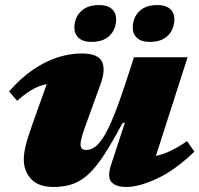

<svg xmlns="http://www.w3.org/2000/svg" viewBox="-20 -728 792 763"><path d="M422 -75 476.5 -241 466 -237.5Q426 -162.5 394.2 -113.5Q362.5 -64.5 332.5 -36.5Q302.5 -8.5 269 3.2Q235.5 15 193 15Q133.5 15 104 -16.2Q74.5 -47.5 74.5 -94.5Q74.5 -117.5 82.2 -149.8Q90 -182 108 -232L188.5 -457.5L229.5 -400.5Q188 -400 158 -392.2Q128 -384.5 102.2 -368.5Q76.5 -352.5 48 -327.5L16 -364.5Q62 -417.5 110.8 -450.8Q159.5 -484 208.5 -499.8Q257.5 -515.5 304 -515.5Q369.5 -515.5 385.2 -483.2Q401 -451 378.5 -390.5L324 -240Q309.5 -201 304.8 -182.5Q300 -164 300 -154Q300 -143 305.5 -137.5Q311 -132 323 -132Q340.5 -132 357.5 -144.2Q374.5 -156.5 392.5 -185.5Q410.5 -214.5 431 -264.5Q451.5 -314.5 476.5 -390L512.5 -500.5H725.5L575.5 -33.5L525 -102.5Q563 -101.5 594 -107.2Q625 -113 655.8 -127.5Q686.5 -142 723.5 -167L752.5 -125.5Q674.5 -50.5 603 -17.8Q531.5 15 482.5 15Q439 15 422.2 -5.5Q405.5 -26 422 -75ZM342.5 -561.5Q310.5 -561.5 293 -577Q275.5 -592.5 275.5 -618.5Q275.5 -640.5 285.5 -661Q295.5 -681.5 317.2 -694.8Q339 -708 374.5 -708Q407 -708 424.2 -692.5Q441.5 -677 441.5 -651Q441.5 -629 431.8 -608.5Q422 -588 400.5 -574.8Q379 -561.5 342.5 -561.5ZM574 -561.5Q542 -561.5 524.8 -577Q507.5 -592.5 507.5 -618.5Q507.5 -640.5 517.2 -661Q527 -681.5 548.8 -694.8Q570.5 -708 606.5 -708Q638.5 -708 655.8 -692.5Q673 -677 673 -651Q673 -629 663.2 -608.5Q653.5 -588 632 -574.8Q610.5 -561.5 574 -561.5Z"/></svg>

Font: Newsreader 9pt ExtraBold
Style: Italic
Weight: 800
Italic angle: -17°
Designer: Hugues Gentile
Foundry: Production Type
Version: Version 1.003